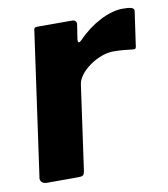

<svg xmlns="http://www.w3.org/2000/svg" viewBox="-67 -597 573 655"><g transform="rotate(-10 220.0 -270.0)"><path d="M149 0C169 0 172 -2 175 -19L216 -311C222 -354 291 -402 344 -402C367 -402 389 -400 412 -397C413 -397 414 -397 415 -397C420 -397 423 -398 424 -413L440 -525C440 -526 440 -526 440 -527C440 -537 428 -540 400 -540C353 -540 291 -508 244 -459C240 -455 237 -453 235 -453C232 -453 231 -455 231 -460V-464L238 -509C238 -512 239 -514 239 -516C239 -525 234 -530 224 -530H105C94 -530 92 -528 91 -516L22 -25C22 -23 21 -21 21 -19C21 -10 27 0 43 0Z"/></g></svg>

Font: Libre Franklin
Style: Bold Italic
Weight: 700
Italic angle: -8°
Designer: Pablo Impallari, Rodrigo Fuenzalida
Foundry: Impallari Type
Version: Version 1.002; ttfautohint (v1.5)